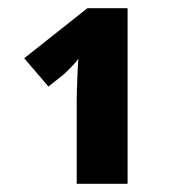

<svg xmlns="http://www.w3.org/2000/svg" viewBox="-20 -864 426 468"><path d="M291 -844H193L39 -722L98 -653L137 -684Q144 -691 155 -702Q166 -713 171 -721Q170 -710 168.5 -673Q167 -636 167 -618V-416H291Z"/></svg>

Font: Noto Sans UI Extra
Style: Regular
Weight: 800
Designer: Monotype Design Team
Foundry: Monotype Imaging Inc.
Version: Version 1.901